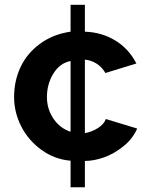

<svg xmlns="http://www.w3.org/2000/svg" viewBox="-20 -665 632 805"><path d="M275.9 120.1V8.8Q209 3.4 153.8 -36.6Q98.6 -76.7 68.8 -135.5Q39.1 -194.3 39.1 -257.8Q39.1 -326.2 66.2 -383.8Q93.3 -441.4 147.7 -481.4Q202.1 -521.5 275.9 -532.2V-645H335.9V-532.2Q406.2 -529.8 463.1 -495.4Q520 -460.9 551.8 -398.9L421.9 -358.9Q407.7 -383.8 385 -398.2Q362.3 -412.6 335.9 -415V-106.9Q364.7 -111.8 390.4 -127.9Q416 -144 423.8 -166L555.2 -126Q536.6 -83 496.6 -51Q456.5 -19 414.6 -4.6Q372.6 9.8 335.9 9.8V120.1ZM275.9 -112.8V-409.2Q231 -400.4 203.9 -356.7Q176.8 -313 176.8 -257.8Q176.8 -208 204.1 -167.5Q231.4 -127 275.9 -112.8Z"/></svg>

Font: Rawline
Style: Bold
Weight: 700
Designer: Matt McInerney, Pablo Impallari, Rodrigo Fuenzalida
Foundry: Matt McInerney, Pablo Impallari, Rodrigo Fuenzalida
Version: Version 4.020;PS 004.020;hotconv 1.0.88;makeotf.lib2.5.64775